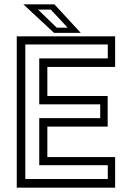

<svg xmlns="http://www.w3.org/2000/svg" viewBox="-20 -868 610 888"><path d="M57.5 0V-700H512.5V-558.5H199V-424H478V-282.5H199V-141.5H512.5V0ZM97 -40H478.5V-104H161.5V-321.5H443.5V-385.5H161.5V-598H478.5V-662.5H97ZM353.5 -716H230L88 -848H231.5ZM293 -740 215 -823.5H156L242.5 -740Z"/></svg>

Font: Tourney Thin
Style: Regular
Weight: 400
Version: Version 1.015